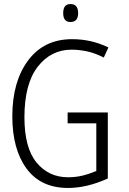

<svg xmlns="http://www.w3.org/2000/svg" viewBox="-20 -921 640 951"><path d="M367 -856Q367 -901 329 -901Q293 -901 293 -856Q293 -812 329 -812Q367 -812 367 -856ZM514 -37V-364H315V-310H457V-74Q421 -59 388 -51Q355 -43 317 -43Q221 -43 161 -116Q101 -189 101 -340Q101 -505 166.5 -590Q232 -675 335 -675Q370 -675 409.5 -667Q449 -659 494 -636L517 -686Q433 -727 337 -727Q198 -727 119.5 -622Q41 -517 41 -345Q41 -182 111.5 -86Q182 10 317 10Q411 10 514 -37Z"/></svg>

Font: Noto Sans Mono UI Light
Style: Regular
Weight: 300
Designer: Monotype Design team
Foundry: Monotype Imaging Inc.
Version: 1.000